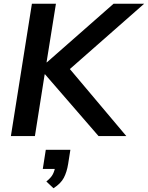

<svg xmlns="http://www.w3.org/2000/svg" viewBox="-20 -725 788 1023"><path d="M38 0 150 -705H278L228 -393H230L585 -705H748L326 -334L322 -393L653 0H505L220 -329H218L166 0ZM265 278 227 242Q252 222 261.5 203.5Q271 185 275 160L299 175H208L224 73H355L343 149Q336 192 320 222.5Q304 253 265 278Z"/></svg>

Font: Nunito Sans 12pt ExtraLight
Style: Italic
Weight: 200
Italic angle: -9°
Designer: Vernon Adams
Foundry: Vernon Adams
Version: Version 3.101;gftools[0.9.27]